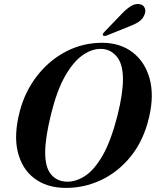

<svg xmlns="http://www.w3.org/2000/svg" viewBox="-20 -926 780 958"><path d="M494.5 -712.5Q582 -711 642.8 -664Q703.5 -617 726.5 -534Q749.5 -451 724 -341.5Q697.5 -227 634 -147.5Q570.5 -68 484.2 -27.5Q398 13 302.5 11.5Q212 10 150.8 -36.5Q89.5 -83 68.8 -168Q48 -253 78.5 -370Q104.5 -469.5 164.8 -547.2Q225 -625 310 -669.2Q395 -713.5 494.5 -712.5ZM313.5 -19.5Q358.5 -18.5 404.2 -48Q450 -77.5 491.8 -149.8Q533.5 -222 566 -349Q580.5 -407 587 -451.8Q593.5 -496.5 593.5 -530.5Q593.5 -606.5 562.8 -643.5Q532 -680.5 486 -682Q439.5 -683.5 392.5 -650.8Q345.5 -618 305 -546.8Q264.5 -475.5 236 -361.5Q220 -297.5 212.8 -249.8Q205.5 -202 205.5 -167Q205 -91 234.8 -55.8Q264.5 -20.5 313.5 -19.5ZM589 -858.5Q612 -882.5 633.2 -895.5Q654.5 -908.5 675 -905.5Q695.5 -902.5 702 -886.5Q708.5 -870.5 701.5 -854Q692.5 -830.5 671.8 -817Q651 -803.5 623.5 -793.5L510.5 -748Q505.5 -746.5 500.5 -746.8Q495.5 -747 493.5 -750Q490.5 -756 500.5 -766.5Z"/></svg>

Font: Fraunces 72pt SemiBold
Style: Italic
Weight: 600
Italic angle: -16°
Version: Version 1.000;[b76b70a41]